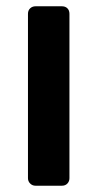

<svg xmlns="http://www.w3.org/2000/svg" viewBox="-20 -591 310 611"><path d="M93 0Q83 0 76 -7Q69 -14 69 -24V-547Q69 -558 76 -564.5Q83 -571 93 -571H177Q188 -571 194.5 -564.5Q201 -558 201 -547V-24Q201 -14 194.5 -7Q188 0 177 0Z"/></svg>

Font: Rubik AZ
Style: Regular
Weight: 500
Designer: Hubert and Fischer
Foundry: Hubert & Fischer
Version: Version 2.000